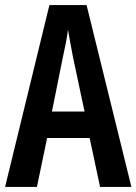

<svg xmlns="http://www.w3.org/2000/svg" viewBox="-20 -734 536 754"><path d="M373 0H496L320 -714H174L0 0H125L165 -192H332ZM267 -508 312 -296H184L227 -510C234 -542 244 -588 247 -618C253 -583 258 -554 267 -508Z"/></svg>

Font: Noto Sans Gujarati ExtraCondensed SemiBold
Style: Regular
Weight: 600
Width: 2
Designer: Jelle Bosma - Monotype Design Team, Universal Thirst
Foundry: Monotype Imaging Inc.
Version: Version 2.106